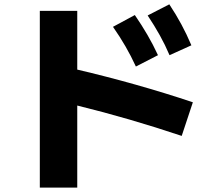

<svg xmlns="http://www.w3.org/2000/svg" viewBox="-20 -815 978 892"><path d="M504.9 -690.4 606.4 -745.1Q639.2 -697.3 665 -652.8Q690.9 -608.4 713.9 -558.6L611.3 -505.9Q588.9 -554.7 563.2 -599.1Q537.6 -643.6 504.9 -690.4ZM666 -743.2 766.6 -794.9Q797.9 -747.6 822.5 -701.9Q847.2 -656.2 869.1 -604.5L767.6 -558.6Q747.1 -606.9 722.4 -651.1Q697.8 -695.3 666 -743.2ZM338.9 -324.7V56.6H165V-764.6H338.9V-491.7Q470.7 -460.9 609.4 -421.9Q748 -382.8 876 -339.8L824.2 -183.6Q581.1 -265.1 338.9 -324.7Z"/></svg>

Font: Pretendard JP Black
Style: Regular
Weight: 900
Designer: Base glyphs from Inter by Rasmus Andersson; Hangeul glyphs from Noto Sans CJK(Source Han Sans) by Jang Soo-young and Kan
Foundry: Kil Hyung-jin
Version: Version 1.309